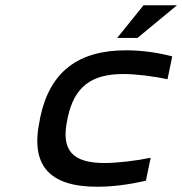

<svg xmlns="http://www.w3.org/2000/svg" viewBox="-20 -700 692 729"><path d="M133 -256 131 -244C94 -72 167 9 349 9C407 9 470 1 534 -14L552 -101C500 -90 424 -81 378 -81C255 -81 210 -129 236 -247L237 -253C262 -371 327 -419 449 -419C495 -419 568 -410 616 -399L634 -486C576 -501 516 -509 459 -509C277 -509 170 -428 133 -256ZM425 -556H502L652 -680H525Z"/></svg>

Font: LT Wave Mono Medium
Style: Italic
Weight: 500
Designer: Daniel Lyons
Version: Version 2.5 (Glyphs App)